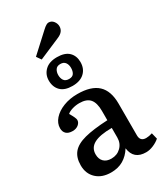

<svg xmlns="http://www.w3.org/2000/svg" viewBox="-245 -1101 1041 1212"><g transform="rotate(-30 275.5 -495.0)"><path d="M192 14Q126 14 86.5 -23Q47 -60 47 -121Q47 -178 75.5 -212Q104 -246 167 -262.5Q230 -279 335 -284V-352Q335 -411 311.5 -438.5Q288 -466 235 -466Q209 -466 184 -458.5Q159 -451 146 -439Q172 -395 172 -381Q172 -362 155 -348Q138 -334 112 -334Q82 -334 66.5 -348.5Q51 -363 51 -389Q51 -425 78 -455.5Q105 -486 151 -504Q197 -522 253 -522Q353 -522 401 -477Q449 -432 449 -339V-108Q449 -64 492 -64Q512 -64 537 -72L548 -27Q529 -10 501 2Q473 14 447 14Q357 14 346 -73Q320 -31 282 -8.5Q244 14 192 14ZM237 -61Q279 -61 307 -88.5Q335 -116 335 -158V-228Q248 -228 205.5 -205Q163 -182 163 -134Q163 -100 182.5 -80.5Q202 -61 237 -61ZM254 -581Q197 -581 168.5 -609.5Q140 -638 140 -685Q140 -729 170.5 -758.5Q201 -788 258 -788Q315 -788 343.5 -760.5Q372 -733 372 -687Q372 -639 341 -610Q310 -581 254 -581ZM257 -630Q282 -630 292 -645.5Q302 -661 302 -685Q302 -709 290.5 -724.5Q279 -740 255 -740Q230 -740 219.5 -723.5Q209 -707 209 -685Q209 -662 220 -646Q231 -630 257 -630ZM168 -823 145 -856 280 -980Q306 -1004 321 -1004Q343 -1004 356.5 -986.5Q370 -969 370 -949Q370 -909 324 -890Z"/></g></svg>

Font: Literata Medium
Style: Regular
Weight: 500
Designer: Latin by Veronika Burian and Jose Scaglione. Greek by Irene Vlachou. Cyrillic by Vera Evstafieva.
Foundry: TypeTogether
Version: Version 3.103; ttfautohint (v1.8.4.7-5d5b);gftools[0.9.29]